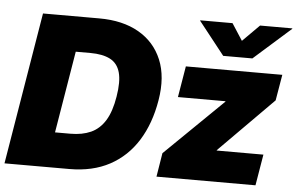

<svg xmlns="http://www.w3.org/2000/svg" viewBox="-52 -837 1416 915"><g transform="rotate(5 655.5 -380.0)"><path d="M310.1 0H82L109.9 -168H300.8Q356.9 -168 398.2 -186.5Q439.5 -205.1 466.1 -248Q492.7 -291 504.4 -363.3Q516.6 -436.5 504.6 -479.5Q492.7 -522.5 456.8 -541Q420.9 -559.6 362.3 -559.6H171.9L199.7 -727.5H390.1Q502.4 -727.5 579.3 -683.3Q656.2 -639.2 690.2 -557.6Q724.1 -476.1 705.1 -363.3Q686.5 -251 635.5 -169.4Q584.5 -87.9 502.9 -43.9Q421.4 0 310.1 0ZM319.8 -727.5 199.2 0H0L120.6 -727.5ZM727.1 0 745.6 -113.8 1022.9 -384.3 1023.4 -386.7H795.9L820.8 -535.6H1282.2L1261.2 -411.6L1002.4 -150.9L1002 -148.9H1225.6L1200.7 0ZM1024.4 -760.3 1076.2 -680.2 1156.2 -760.3H1310.5V-758.3L1133.3 -601.1H993.7L869.6 -758.3L870.1 -760.3Z"/></g></svg>

Font: Inter 20pt Black
Style: Italic
Weight: 900
Italic angle: -9.3988°
Version: Version 4.001;git-66647c0bb